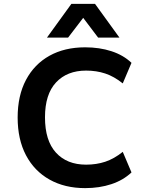

<svg xmlns="http://www.w3.org/2000/svg" viewBox="-20 -959 758 990"><path d="M419 11Q314 11 235.5 -33Q157 -77 114 -158.5Q71 -240 71 -353Q71 -466 114 -547Q157 -628 235 -671.5Q313 -715 419 -715Q493 -715 554.5 -695Q616 -675 658 -635L613 -529Q568 -565 522.5 -580Q477 -595 424 -595Q326 -595 269 -534Q212 -473 212 -354Q212 -234 268.5 -172Q325 -110 424 -110Q477 -110 522.5 -125Q568 -140 613 -176L658 -70Q616 -30 554.5 -9.5Q493 11 419 11ZM222 -765 348 -939H470L596 -765H486L409 -867L331 -765Z"/></svg>

Font: Nunito Sans 7pt
Style: Bold
Weight: 700
Designer: Vernon Adams
Foundry: Vernon Adams
Version: Version 3.101;gftools[0.9.27]